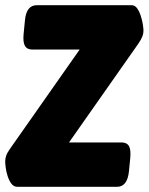

<svg xmlns="http://www.w3.org/2000/svg" viewBox="-20 -720 573 740"><path d="M47 0Q33 0 24 -12Q15 -24 9.5 -41Q4 -58 2 -74Q0 -90 0 -98Q0 -109 4 -120.5Q8 -132 21 -150L287 -529H105Q84 -529 76 -543.5Q68 -558 71 -589L76 -640Q81 -700 122 -700H487Q500 -700 508.5 -688Q517 -676 522.5 -659Q528 -642 530.5 -626Q533 -610 533 -602Q533 -591 529 -580Q525 -569 512 -550L246 -171H448Q469 -171 477 -157Q485 -143 482 -111L477 -60Q471 0 431 0Z"/></svg>

Font: Asap Semi Condensed Semi Condensed Black
Style: Italic
Weight: 900
Width: 4
Italic angle: -6°
Designer: Pablo Cosgaya
Foundry: Omnibus-Type
Version: Version 3.001; ttfautohint (v1.8.4.7-5d5b)